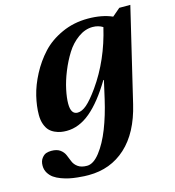

<svg xmlns="http://www.w3.org/2000/svg" viewBox="-111 -607 862 945"><g transform="rotate(-15 319.5 -135.0)"><path d="M217.8 -122.1Q217.8 -67.9 252 -67.9Q273.9 -67.9 298.8 -89.1Q323.7 -110.4 359.9 -161.1Q445.8 -282.7 482.9 -441.9Q460 -456.1 431.2 -456.1Q392.6 -456.1 356.9 -430.4Q321.3 -404.8 296.9 -365.7Q272.5 -326.7 253.9 -280.8Q235.4 -234.9 226.6 -193.4Q217.8 -151.9 217.8 -122.1ZM17.1 140.1Q17.1 116.7 28.1 102.3Q39.1 87.9 51.3 84Q63.5 80.1 77.1 80.1Q105.5 80.1 121.8 92Q138.2 104 145.3 121.1Q152.3 138.2 159.4 155.5Q166.5 172.9 183.3 184.8Q200.2 196.8 229 196.8Q261.7 196.8 294.7 154.5Q327.6 112.3 353.3 47.1Q378.9 -18.1 397 -97.2L418 -189.9H415Q356.9 -92.8 298.6 -43.9Q240.2 4.9 176.8 4.9Q161.1 4.9 147.2 2.4Q133.3 0 117.4 -7.1Q101.6 -14.2 90.3 -25.9Q79.1 -37.6 71.5 -58.3Q64 -79.1 64 -106Q64 -150.4 76.2 -201.4Q88.4 -252.4 116.7 -306.2Q145 -359.9 184.8 -403.1Q224.6 -446.3 285.6 -474.1Q346.7 -502 418.9 -502Q490.7 -502 543 -479L583 -513.2H639.2L525.9 -37.1Q493.2 100.6 415 171.9Q336.9 243.2 225.1 243.2Q213.9 243.2 202.1 242.7Q190.4 242.2 168.7 240Q147 237.8 128.2 233.9Q109.4 230 88.1 222.2Q66.9 214.4 52 203.9Q37.1 193.4 27.1 177Q17.1 160.6 17.1 140.1Z"/></g></svg>

Font: Linguistics Pro
Style: Bold Italic
Weight: 700
Italic angle: -12°
Designer: Stefan Peev, Context Ltd
Foundry: Stefan Peev, Context Ltd
Version: Version 001.000